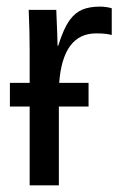

<svg xmlns="http://www.w3.org/2000/svg" viewBox="-20 -558 373 578"><path d="M69.3 0V-237.3H9.8V-308.6H69.3V-405.3Q69.3 -460.9 66.4 -528.3H149.4Q151.4 -483.4 152.3 -456.5Q153.3 -429.7 153.3 -420.4H155.3Q171.4 -472.7 190.9 -499Q207 -520.5 228.5 -529.3Q250 -538.1 280.8 -538.1Q298.8 -538.1 316.4 -533.2V-452.6Q299.8 -457.5 269.5 -457.5Q169.4 -457.5 158.2 -308.6H246.6V-237.3H157.2V0Z"/></svg>

Font: Arimo Nerd Font
Style: Regular
Weight: 400
Designer: Steve Matteson
Foundry: Monotype Imaging Inc.
Version: Version 1.33;Nerd Fonts 3.2.1